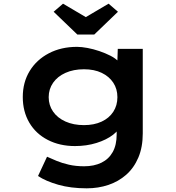

<svg xmlns="http://www.w3.org/2000/svg" viewBox="-20 -795 958 1045"><path d="M452 230Q365 230 297 210.5Q229 191 187 163L236 58Q258 68 288 80.5Q318 93 355.5 101.5Q393 110 438 110Q492 110 532 90.5Q572 71 593.5 32.5Q615 -6 615 -63V-126L639 -121Q632 -90 596 -62Q560 -34 505.5 -17Q451 0 388 0Q305 0 240 -33.5Q175 -67 139.5 -127.5Q104 -188 104 -267Q104 -347 141.5 -408.5Q179 -470 246 -505Q313 -540 399 -540Q424 -540 456 -534Q488 -528 520.5 -517Q553 -506 581.5 -491.5Q610 -477 627.5 -457.5Q645 -438 646 -416L617 -408L621 -529H757V-69Q757 6 733 62.5Q709 119 667 156Q625 193 570 211.5Q515 230 452 230ZM437 -114Q492 -114 533 -133Q574 -152 596.5 -186.5Q619 -221 619 -266Q619 -311 596.5 -345Q574 -379 533.5 -398.5Q493 -418 437 -418Q380 -418 336.5 -398.5Q293 -379 269 -344.5Q245 -310 245 -266Q245 -222 269 -187.5Q293 -153 336.5 -133.5Q380 -114 437 -114ZM401 -607 272 -731 323 -775 462 -693H432L571 -775L622 -731L493 -607Z"/></svg>

Font: Lexend Peta SemiBold
Style: Regular
Weight: 600
Designer: Bonnie Shaver-Troup, Thomas Jockin
Foundry: Lexend
Version: Version 1.007